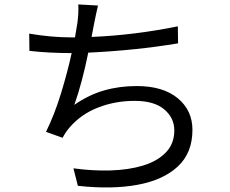

<svg xmlns="http://www.w3.org/2000/svg" viewBox="-20 -808 1040 868"><path d="M112 -656Q212 -639 302 -639H319L330 -705Q336 -750 334 -788L423 -783Q413 -740 405 -699L394 -641Q587 -649 784 -689L785 -612Q592 -580 379 -570Q351 -432 316 -334Q381 -379 450 -399Q519 -419 598 -419Q717 -419 783.5 -364Q850 -309 850 -221Q850 -117 784 -55.5Q718 6 601.5 27.5Q485 49 332 32L312 -47Q399 -35 480.5 -37.5Q562 -40 626.5 -59.5Q691 -79 729.5 -118.5Q768 -158 768 -219Q768 -275 722.5 -313.5Q677 -352 589 -352Q500 -352 422.5 -321.5Q345 -291 294 -231Q276 -210 263 -185L188 -212Q226 -289 255.5 -385Q285 -481 304 -568H303Q201 -568 113 -578Z"/></svg>

Font: Gothic Nguyen
Style: Regular
Weight: 400
Designer: MORI Takayuki
Version: Version 1.220;July 21, 2023;FontCreator 14.0.0.2814 64-bit